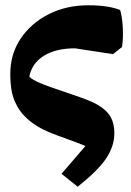

<svg xmlns="http://www.w3.org/2000/svg" viewBox="-20 -521 496 727"><path d="M274 186 213 137 318 15 334 44Q295 28 266 17Q237 6 195 -9Q76 -51 40 -129Q29 -150 24 -177.5Q19 -205 19 -242Q19 -316 58 -374.5Q97 -433 164 -467Q231 -501 314 -501Q391 -501 435 -483Q443 -455 445 -416Q447 -377 442 -343L408 -316L264 -338Q192 -338 146.5 -310Q101 -282 91 -231Q96 -225 108 -218Q120 -211 144 -201.5Q168 -192 210 -178Q257 -162 284 -152.5Q311 -143 326.5 -136Q342 -129 353 -122Q385 -103 399 -78Q413 -53 413 -17Q413 33 381.5 79.5Q350 126 274 186Z"/></svg>

Font: Eczar
Style: Bold
Weight: 700
Designer: Vaibhav Singh
Foundry: Rosetta Type Foundry
Version: Version 2.000